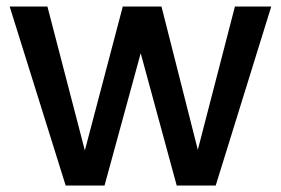

<svg xmlns="http://www.w3.org/2000/svg" viewBox="-20 -571 865 591"><path d="M9.8 -550.8H126L241.2 -107.9L357.9 -550.8H477.1L588.9 -109.9L703.1 -550.8H814.9L644 0H523.9L413.1 -407.2L301.8 0H182.1Z"/></svg>

Font: Poppins Medium
Style: Regular
Weight: 500
Designer: Ninad Kale (Devanagari), Jonny Pinhorn (Latin)
Foundry: Indian Type Foundry
Version: 4.004